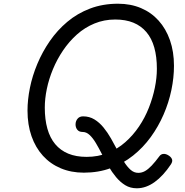

<svg xmlns="http://www.w3.org/2000/svg" viewBox="-20 -910 994 1033"><path d="M716 103Q681 103 654 86.5Q627 70 604.5 43Q582 16 563.5 -16Q545 -48 528.5 -80.5Q512 -113 496 -140Q480 -167 462.5 -183.5Q445 -200 425 -200Q405 -200 395.5 -212.5Q386 -225 386.5 -242Q387 -259 397.5 -271.5Q408 -284 427 -284Q461 -284 488 -267.5Q515 -251 537 -224Q559 -197 577.5 -164.5Q596 -132 613 -99.5Q630 -67 647 -40Q664 -13 682.5 3.5Q701 20 724 20Q743 20 760 10.5Q777 1 796 -19Q815 -39 838 -70Q846 -81 860 -82Q874 -83 891 -71Q903 -62 906 -51Q909 -40 899 -25Q879 5 857 29Q835 53 812 69.5Q789 86 765 94.5Q741 103 716 103ZM431 19Q363 19 307 -4.5Q251 -28 211 -72Q171 -116 149.5 -177.5Q128 -239 128 -315Q128 -373 141 -437.5Q154 -502 181 -566.5Q208 -631 248 -689Q288 -747 342 -792.5Q396 -838 464.5 -864Q533 -890 615 -890Q683 -890 738.5 -866.5Q794 -843 833.5 -799Q873 -755 894.5 -693.5Q916 -632 916 -556Q916 -492 902 -425Q888 -358 860 -293.5Q832 -229 791 -172.5Q750 -116 696 -73Q642 -30 576 -5.5Q510 19 431 19ZM446 -66Q508 -66 560 -87Q612 -108 654 -145Q696 -182 728 -229.5Q760 -277 781 -330.5Q802 -384 813 -437.5Q824 -491 824 -540Q824 -605 810 -654.5Q796 -704 767.5 -737.5Q739 -771 697.5 -788Q656 -805 600 -805Q540 -805 488 -783.5Q436 -762 394 -724.5Q352 -687 319.5 -639Q287 -591 265 -538Q243 -485 232 -432Q221 -379 221 -331Q221 -267 235 -217.5Q249 -168 277 -134.5Q305 -101 347 -83.5Q389 -66 446 -66Z"/></svg>

Font: Playwrite DK Uloopet
Style: Regular
Weight: 400
Designer: Veronika Burian, José Scaglione
Foundry: TypeTogether
Version: Version 1.002